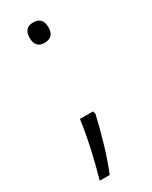

<svg xmlns="http://www.w3.org/2000/svg" viewBox="-178 -582 597 754"><g transform="rotate(-30 120.0 -204.5)"><path d="M77 -493Q77 -539 119 -539Q162 -539 162 -493Q162 -447 119 -447Q77 -447 77 -493ZM152 -107Q140 -53 121 12Q102 77 80 130H35Q74 -7 89 -119H148Z"/></g></svg>

Font: Noto Sans Thai Looped UI Narrow Light
Style: Regular
Weight: 300
Width: 4
Designer: Cadson Demak Team
Foundry: Cadson Demak Co., Ltd.
Version: Version 1.000